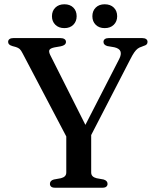

<svg xmlns="http://www.w3.org/2000/svg" viewBox="-20 -878 722 898"><path d="M396.5 -227 307 -207.5 86 -628Q78.5 -643 72 -648.8Q65.5 -654.5 54.5 -658L38 -662.5Q26.5 -666 22.2 -670.8Q18 -675.5 18 -682Q18 -690.5 24.5 -695.2Q31 -700 43.5 -700H261Q274.5 -700 281.5 -695.2Q288.5 -690.5 288.5 -682Q288.5 -666.5 264.5 -661.5L235.5 -656.5Q216 -652.5 211.5 -645Q207 -637.5 214.5 -621.5L393.5 -266L353 -242.5L537.5 -602Q548.5 -623.5 543.5 -637.5Q538.5 -651.5 514.5 -657L482 -662.5Q473.5 -665 468.8 -669.8Q464 -674.5 464 -682Q464 -690.5 470.5 -695.2Q477 -700 489.5 -700H644Q657 -700 663.5 -695.2Q670 -690.5 670 -682Q670 -675 666 -670.5Q662 -666 650 -662.5L642.5 -659.5Q632 -656.5 624 -650.5Q616 -644.5 607.8 -632.8Q599.5 -621 588.5 -599ZM290 -254 406.5 -254.5V-71.5Q406.5 -60.5 413 -54Q419.5 -47.5 431.5 -44.5L464.5 -38.5Q483 -33 483 -18Q483 -10 477.2 -5Q471.5 0 459 0H237.5Q225 0 219.2 -5Q213.5 -10 213.5 -18Q213.5 -33.5 232 -38.5L265 -44.5Q277 -47.5 283.5 -54Q290 -60.5 290 -71.5ZM281 -746.5Q255 -746.5 239 -762Q223 -777.5 223 -802Q223 -827 239 -842.5Q255 -858 281 -858Q307.5 -858 323 -842.5Q338.5 -827 338.5 -802Q338.5 -778 323 -762.2Q307.5 -746.5 281 -746.5ZM469.5 -746.5Q443.5 -746.5 427.8 -762Q412 -777.5 412 -802Q412 -827 427.8 -842.5Q443.5 -858 469.5 -858Q496.5 -858 512.2 -842.5Q528 -827 528 -802Q528 -778 512.2 -762.2Q496.5 -746.5 469.5 -746.5Z"/></svg>

Font: Fraunces 12pt
Style: Regular
Weight: 400
Version: Version 1.000;[b76b70a41]